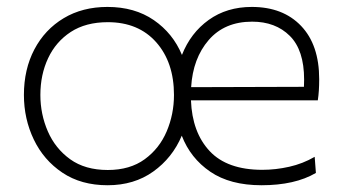

<svg xmlns="http://www.w3.org/2000/svg" viewBox="-20 -525 984 554"><path d="M290.5 9.5Q214 9.5 160 -26.8Q106 -63 77.5 -122.5Q49 -182 49 -251Q49 -325 79.2 -382.5Q109.5 -440 163.8 -472.5Q218 -505 290 -505Q368.5 -505 423.8 -467Q479 -429 505 -366.5Q530 -430 582.2 -467.5Q634.5 -505 706.5 -505Q796.5 -505 848.8 -450.2Q901 -395.5 901 -296.5Q901 -261 897 -235.5H531Q534.5 -143 585 -89Q635.5 -35 737 -35Q775.5 -35 814.5 -43.8Q853.5 -52.5 888 -72.5L891.5 -26Q831 9.5 734.5 9.5Q644 9.5 586.8 -29.5Q529.5 -68.5 504.5 -133.5Q477.5 -69.5 422.2 -30Q367 9.5 290.5 9.5ZM707.5 -462.5Q628 -462.5 582.2 -409.5Q536.5 -356.5 531.5 -273.5L857 -274.5Q857.5 -283.5 857.5 -295.5Q857.5 -380.5 816.2 -421.5Q775 -462.5 707.5 -462.5ZM291 -34.5Q355 -34.5 397.5 -65.5Q440 -96.5 461 -146Q482 -195.5 482 -251Q482 -345 430.8 -403Q379.5 -461 291 -461Q227.5 -461 184.2 -432.8Q141 -404.5 118.8 -357Q96.5 -309.5 96.5 -251Q96.5 -195.5 118 -146Q139.5 -96.5 182.5 -65.5Q225.5 -34.5 291 -34.5Z"/></svg>

Font: Heraclito ExtraLight
Style: Regular
Weight: 200
Designer: Kostas Bartsokas (font) & Cristiano Sobral (main changes)
Foundry: Kostas Bartsokas (font) & Cristiano Sobral (main changes)
Version: Version 1.00;July 8, 2020;FontCreator 13.0.0.2655 64-bit